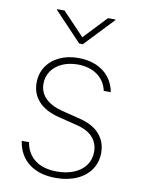

<svg xmlns="http://www.w3.org/2000/svg" viewBox="-85 -795 632 863"><g transform="rotate(10 231.5 -363.0)"><path d="M240.2 -508.8Q200.2 -508.8 168.9 -494.6Q137.7 -480.5 120.1 -455.1Q102.5 -429.7 102.5 -397.5Q102.5 -358.4 129.2 -331.3Q155.8 -304.2 208 -291L290 -270.5Q350.1 -255.9 381.1 -220.9Q412.1 -186 412.1 -135.7Q412.1 -92.8 389.6 -59.6Q367.2 -26.4 325.9 -7.8Q284.7 10.7 230.5 10.7Q154.8 10.7 107.9 -25.1Q61 -61 50.8 -127H84Q93.3 -74.2 131.1 -46.4Q168.9 -18.6 230.5 -18.6Q274.9 -18.6 308.8 -33Q342.8 -47.4 361.3 -73.7Q379.9 -100.1 379.9 -134.8Q379.9 -174.3 355 -201.4Q330.1 -228.5 280.3 -240.2L198.2 -260.7Q135.7 -275.9 103.5 -310.8Q71.3 -345.7 71.3 -396.5Q71.3 -437.5 92.3 -469.7Q113.3 -502 151.1 -520Q189 -538.1 237.3 -538.1Q283.7 -538.1 319.8 -522.5Q356 -506.8 378.2 -478.3Q400.4 -449.7 407.2 -412.1H375Q365.2 -457 329.8 -482.7Q294.4 -508.3 240.2 -508.8ZM238.3 -632.8 336.9 -737.3H371.1V-734.4L246.1 -602.5H229.5L104.5 -734.4V-737.3H138.7Z"/></g></svg>

Font: Pretendard GOV Thin
Style: Regular
Weight: 100
Designer: Base glyphs from Inter by Rasmus Andersson; Hangeul glyphs from Noto Sans CJK(Source Han Sans) by Jang Soo-young and Kan
Foundry: Kil Hyung-jin
Version: Version 1.309